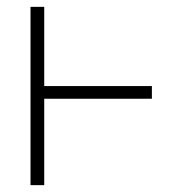

<svg xmlns="http://www.w3.org/2000/svg" viewBox="-20 -540 540 560"><path d="M69 0V-520H109V-289H423V-252H109V0Z"/></svg>

Font: Iosevka SS04 Extralight
Style: Regular
Weight: 200
Monospace: yes
Designer: Belleve Invis
Foundry: Belleve Invis
Version: Version 19.0.0; ttfautohint (v1.8.4)